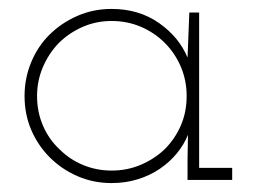

<svg xmlns="http://www.w3.org/2000/svg" viewBox="-20 -403 575 430"><path d="M500 0H400V-47Q400 -61 400.5 -74Q401 -87 401 -101Q392 -79 376 -59.5Q360 -40 338 -25Q316 -10 288.5 -1.5Q261 7 230 7Q189 7 153.5 -8.5Q118 -24 91.5 -50.5Q65 -77 50 -112Q35 -147 35 -188Q35 -228 50 -264Q65 -300 91.5 -326Q118 -352 153.5 -367.5Q189 -383 230 -383Q291 -383 336 -351.5Q381 -320 400 -274Q401 -299 402 -324Q403 -349 404 -375H426V-27H500ZM230 -356Q195 -356 164.5 -342.5Q134 -329 111 -306Q89 -283 76 -252.5Q63 -222 63 -188Q63 -152 76.5 -121Q90 -90 114 -68Q136 -46 166 -33.5Q196 -21 230 -21Q265 -21 295.5 -34Q326 -47 349 -69Q372 -92 385 -122Q398 -152 398 -188Q398 -223 385 -253.5Q372 -284 349 -307Q326 -330 295.5 -343Q265 -356 230 -356Z"/></svg>

Font: Josefin Slab Light
Style: Regular
Weight: 300
Designer: Santiago Orozco
Foundry: Typemade
Version: Version 2.000